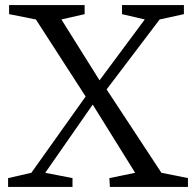

<svg xmlns="http://www.w3.org/2000/svg" viewBox="-20 -740 773 760"><path d="M223 -663 315 -684V-720H16V-684L122 -663L319 -358L104 -56L12 -35V0H267V-35L159 -56L347 -326L515 -56L413 -35L415 0H724V-35L619 -56L402 -386L612 -663L708 -684V-720H463V-684L553 -663L374 -422Z"/></svg>

Font: GradeGX
Style: Regular
Weight: 100
Width: 1
Designer: Adam Twardoch
Foundry: Adam Twardoch
Version: Version 2.002; DEVELOPMENT